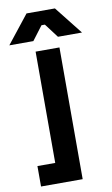

<svg xmlns="http://www.w3.org/2000/svg" viewBox="-155 -750 581 999"><g transform="rotate(-10 135.0 -250.0)"><path d="M-22 200H198V-496H72V92H-22ZM-57 -552H70L126 -626H144L200 -552H327L210 -700H60Z"/></g></svg>

Font: Meta Space
Style: Bold
Weight: 700
Designer: Meta Pool / Florian Karsten
Foundry: Meta Pool / Florian Karsten
Version: Version 2.000;Glyphs 3.1.1 (3137)